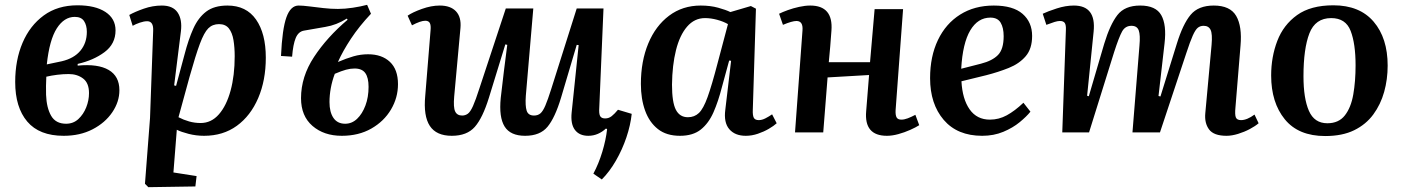

<svg xmlns="http://www.w3.org/2000/svg" viewBox="-20 -549 5816 796"><path d="M244 14Q143 14 93 -45Q43 -104 43 -209Q43 -300 73.5 -371.5Q104 -443 161.5 -485Q219 -527 301 -527Q375 -527 417 -499.5Q459 -472 459 -423Q459 -367 413.5 -333Q368 -299 302 -284V-277Q386 -285 430.5 -259Q475 -233 475 -175Q475 -127 445.5 -83.5Q416 -40 364 -13Q312 14 244 14ZM174 -282 236 -295Q287 -307 313.5 -339Q340 -371 340 -417Q340 -444 328.5 -461.5Q317 -479 290 -479Q246 -479 215.5 -431.5Q185 -384 174 -282ZM254 -36Q284 -36 305 -55.5Q326 -75 337.5 -104Q349 -133 349 -163Q349 -205 324.5 -223.5Q300 -242 265 -242Q242 -242 217.5 -239Q193 -236 172 -231Q170 -193 171 -156Q173 -102 192 -69Q211 -36 254 -36Z M615 -421Q617 -461 590 -461Q577 -461 559.5 -455Q542 -449 530 -442L516 -487Q539 -500 576 -513Q613 -526 651 -526Q697 -526 716.5 -497Q736 -468 730 -419L702 -195L710 -193L745 -323Q761 -385 781.5 -430.5Q802 -476 835 -501Q868 -526 923 -526Q1001 -526 1041.5 -468Q1082 -410 1082 -310Q1082 -216 1050.5 -142.5Q1019 -69 962 -27.5Q905 14 826 14Q793 14 762 6Q731 -2 713 -11L699 166L795 181L790 224L595 227L581 213L602 -60ZM888 -449Q861 -449 843.5 -431.5Q826 -414 808.5 -367Q791 -320 766 -231L720 -63Q741 -52 764 -45.5Q787 -39 812 -39Q856 -39 887.5 -75Q919 -111 936 -173.5Q953 -236 953 -316Q953 -352 948 -382.5Q943 -413 929 -431Q915 -449 888 -449Z M1381 -292Q1416 -307 1445.5 -315.5Q1475 -324 1506 -324Q1563 -324 1596.5 -292.5Q1630 -261 1630 -200Q1630 -144 1601 -95Q1572 -46 1519.5 -16Q1467 14 1397 14Q1323 14 1275.5 -27Q1228 -68 1228 -142Q1228 -231 1282 -313Q1336 -395 1421 -467L1418 -472Q1375 -445 1329 -437.5Q1283 -430 1240 -422Q1217 -418 1206 -391.5Q1195 -365 1191 -314L1145 -317Q1150 -429 1167.5 -477.5Q1185 -526 1218 -526Q1235 -526 1262.5 -522.5Q1290 -519 1321 -515.5Q1352 -512 1381 -512Q1410 -512 1443 -517Q1476 -522 1502 -529L1518 -492Q1469 -440 1435 -388.5Q1401 -337 1381 -292ZM1368 -243Q1357 -214 1351.5 -184Q1346 -154 1346 -126Q1346 -84 1362.5 -60Q1379 -36 1411 -36Q1439 -36 1460.5 -56.5Q1482 -77 1495 -111.5Q1508 -146 1508 -189Q1508 -227 1494.5 -246Q1481 -265 1450 -265Q1433 -265 1414.5 -260Q1396 -255 1368 -243Z M1670 -484Q1690 -498 1729 -512Q1768 -526 1803 -526Q1848 -526 1870.5 -502Q1893 -478 1889 -433L1863 -149Q1859 -104 1867 -87Q1875 -70 1896 -70Q1909 -70 1919.5 -77.5Q1930 -85 1941 -109.5Q1952 -134 1968 -184L2077 -514H2191L2160 -152Q2157 -110 2163.5 -90Q2170 -70 2194 -70Q2210 -70 2220.5 -79Q2231 -88 2241 -111.5Q2251 -135 2265 -179L2371 -514H2482L2464 -91Q2464 -72 2470 -65Q2476 -58 2489 -58Q2504 -58 2516 -67.5Q2528 -77 2542 -94L2599 -77Q2594 -30 2577 20.5Q2560 71 2533.5 117Q2507 163 2475 195L2440 171Q2462 130 2477 80.5Q2492 31 2497 -14L2492 -16Q2477 -2 2458.5 6Q2440 14 2419 14Q2382 14 2363.5 -10.5Q2345 -35 2350 -83Q2356 -138 2363 -207.5Q2370 -277 2379 -362L2371 -363L2306 -144Q2281 -61 2250 -23.5Q2219 14 2157 14Q2096 14 2072 -24.5Q2048 -63 2056 -143Q2062 -198 2069 -253Q2076 -308 2083 -363L2075 -365L2007 -144Q1981 -60 1948.5 -23Q1916 14 1853 14Q1789 14 1762 -27Q1735 -68 1743 -152L1765 -423Q1767 -444 1762 -453.5Q1757 -463 1743 -463Q1724 -463 1688 -444Z M3101 -94Q3100 -71 3105 -61Q3110 -51 3126 -51Q3139 -51 3153.5 -58.5Q3168 -66 3181 -75L3200 -38Q3188 -27 3167.5 -15Q3147 -3 3122 5.5Q3097 14 3072 14Q3027 14 3003.5 -13.5Q2980 -41 2987 -94L3011 -297L3003 -298L2973 -188Q2958 -129 2938 -83.5Q2918 -38 2885.5 -12Q2853 14 2799 14Q2743 14 2707.5 -14Q2672 -42 2654.5 -90.5Q2637 -139 2637 -201Q2637 -295 2667.5 -368.5Q2698 -442 2754 -484Q2810 -526 2885 -526Q2925 -526 2957.5 -517Q2990 -508 3008 -499L3093 -524L3114 -513ZM2832 -63Q2859 -63 2877.5 -80.5Q2896 -98 2913.5 -146.5Q2931 -195 2955 -287L2998 -449Q2979 -460 2953 -467Q2927 -474 2903 -474Q2859 -474 2828.5 -438.5Q2798 -403 2782.5 -341Q2767 -279 2766 -198Q2766 -125 2782 -94Q2798 -63 2832 -63Z M3583 -238 3411 -228 3393 0H3276L3307 -423Q3310 -462 3282 -462Q3264 -462 3226 -446L3210 -492Q3224 -499 3246 -507Q3268 -515 3293 -520.5Q3318 -526 3339 -526Q3435 -526 3427 -422Q3425 -389 3422 -356.5Q3419 -324 3416 -291H3587L3606 -511H3724L3693 -92Q3692 -72 3697 -62.5Q3702 -53 3717 -53Q3729 -53 3743.5 -58.5Q3758 -64 3775 -73L3791 -30Q3777 -21 3753.5 -10.5Q3730 0 3704.5 7Q3679 14 3657 14Q3562 14 3571 -88Z M4100 -526Q4180 -526 4219.5 -491.5Q4259 -457 4259 -400Q4259 -347 4232.5 -316Q4206 -285 4162.5 -267.5Q4119 -250 4068 -237L3966 -212Q3970 -138 4000 -95.5Q4030 -53 4084 -53Q4121 -53 4154 -71Q4187 -89 4223 -123L4252 -86Q4236 -66 4207.5 -42.5Q4179 -19 4139.5 -2.5Q4100 14 4052 14Q3949 14 3892.5 -52Q3836 -118 3836 -225Q3836 -315 3868.5 -383Q3901 -451 3960.5 -488.5Q4020 -526 4100 -526ZM4141 -399Q4141 -434 4128.5 -455Q4116 -476 4086 -476Q4034 -476 4002.5 -423Q3971 -370 3965 -264L4047 -285Q4094 -297 4117.5 -321Q4141 -345 4141 -399Z M4704 -360Q4708 -404 4701 -423Q4694 -442 4671 -442Q4645 -442 4632 -418.5Q4619 -395 4599 -333L4495 0H4384L4399 -425Q4400 -445 4394.5 -453.5Q4389 -462 4374 -462Q4365 -462 4352 -458Q4339 -454 4318 -446L4303 -492Q4324 -502 4361 -514Q4398 -526 4432 -526Q4525 -526 4514 -418L4487 -152L4494 -150L4558 -368Q4582 -447 4612.5 -486.5Q4643 -526 4707 -526Q4772 -526 4794.5 -486Q4817 -446 4808 -369L4783 -151L4791 -149L4859 -368Q4884 -449 4916 -487.5Q4948 -526 5012 -526Q5080 -526 5105 -483Q5130 -440 5123 -360L5102 -104Q5099 -74 5103.5 -62.5Q5108 -51 5125 -51Q5150 -51 5181 -74L5198 -38Q5184 -26 5161.5 -14Q5139 -2 5113 6Q5087 14 5065 14Q5012 14 4992.5 -12.5Q4973 -39 4977 -80L5003 -363Q5007 -408 4999 -425Q4991 -442 4970 -442Q4956 -442 4946 -434Q4936 -426 4925 -401.5Q4914 -377 4898 -328L4789 0H4675Z M5474 15Q5363 15 5306.5 -54.5Q5250 -124 5250 -236Q5250 -313 5275.5 -379.5Q5301 -446 5357.5 -486.5Q5414 -527 5508 -527Q5617 -527 5675 -459Q5733 -391 5733 -277Q5733 -220 5718.5 -168Q5704 -116 5673.5 -74.5Q5643 -33 5594 -9Q5545 15 5474 15ZM5483 -38Q5530 -38 5555.5 -70.5Q5581 -103 5590.5 -157.5Q5600 -212 5600 -278Q5600 -368 5579.5 -421Q5559 -474 5499 -474Q5433 -474 5408.5 -410.5Q5384 -347 5384 -233Q5384 -141 5406.5 -89.5Q5429 -38 5483 -38Z"/></svg>

Font: Literata 36pt SemiBold
Style: Italic
Weight: 600
Italic angle: -2°
Designer: Latin by Veronika Burian and Jose Scaglione. Greek by Irene Vlachou. Cyrillic by Vera Evstafieva
Foundry: TypeTogether
Version: Version 3.002